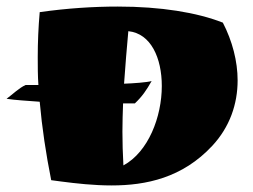

<svg xmlns="http://www.w3.org/2000/svg" viewBox="-20 -543 770 585"><path d="M101 -506C97 -461 95 -415 95 -369C95 -341 95 -313 97 -284H58C38 -275 19 -256 0 -242C26 -238 61 -236 101 -233C108 -154 120 -74 136 6L166 10C212 16 266 22 320 22C425 22 536 -1 627 -99C680 -156 704 -226 704 -298C704 -356 688 -418 659 -474C580 -505 470 -523 339 -523C266 -523 185 -518 101 -506ZM358 -288C362 -343 366 -395 371 -448C440 -441 473 -366 473 -281C473 -187 432 -80 356 -39C354 -75 353 -109 353 -142C353 -171 354 -200 355 -228H391C414 -250 426 -268 442 -296C427 -292 387 -289 358 -288Z"/></svg>

Font: Ruslan Display
Style: Regular
Weight: 400
Designer: Denis Masharov, Vladimir Rabdu
Foundry: Denis Masharov, Vladimir Rabdu
Version: Version 1.001